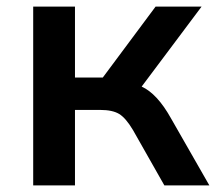

<svg xmlns="http://www.w3.org/2000/svg" viewBox="-20 -559 651 579"><path d="M80.1 0V-539.1H206.1V-325.2H290L449.2 -539.1H587.9L407.2 -297.9Q454.1 -276.4 495.1 -203.1L611.3 0H475.6L380.9 -167Q359.4 -203.1 339.4 -215.3Q319.3 -227.5 282.2 -227.5H206.1V0Z"/></svg>

Font: Min Sans SemiBold
Style: Regular
Weight: 600
Designer: Jinseong-Kim, NotoSansCJK, Nunito
Foundry: Jinseong-Kim
Version: Version 1.400;Glyphs 3.1.2 (3151)